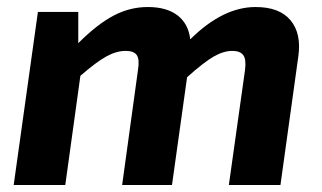

<svg xmlns="http://www.w3.org/2000/svg" viewBox="-20 -527 916 547"><path d="M203 -493V-404Q257 -458 303.5 -482.5Q350 -507 401 -507Q455 -507 486 -483Q517 -459 522 -415Q615 -507 708 -507Q776 -507 807.5 -469.5Q839 -432 830 -367L779 0H632L678 -327Q682 -358 673 -370Q664 -382 642 -382Q617 -382 589 -366Q561 -350 513 -307L470 0H328L373 -327Q378 -357 370 -369.5Q362 -382 338 -382Q312 -382 283.5 -366.5Q255 -351 209 -311L166 0H19L88 -493Z"/></svg>

Font: Ezarion
Style: Bold Italic
Weight: 700
Italic angle: -8°
Designer: Natanael Gama
Version: Version 1.001;PS 001.001;hotconv 1.0.70;makeotf.lib2.5.58329